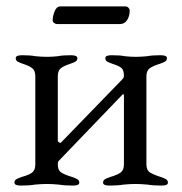

<svg xmlns="http://www.w3.org/2000/svg" viewBox="-20 -575 568 598"><path d="M25 0ZM25 -6Q25 -13 30.5 -16.5Q36 -20 48 -24Q70 -30 80 -37.5Q90 -45 90 -63V-337Q90 -355 80.5 -362.5Q71 -370 52 -376Q40 -380 34.5 -383.5Q29 -387 29 -394Q29 -403 49 -403Q75 -403 90 -400Q110 -398 126 -398Q143 -398 161 -400Q174 -403 201 -403Q221 -403 221 -394Q221 -387 215.5 -383.5Q210 -380 198 -376Q179 -370 169.5 -362.5Q160 -355 160 -337V-137Q160 -134 164 -131.5Q168 -129 170 -131L361 -328Q362 -330 364 -332Q366 -334 366 -339Q366 -357 358 -363.5Q350 -370 331 -376Q319 -380 313.5 -383.5Q308 -387 308 -394Q308 -403 328 -403Q355 -403 368 -400Q386 -398 403 -398Q419 -398 439 -400Q454 -403 480 -403Q500 -403 500 -394Q500 -387 494.5 -383.5Q489 -380 477 -376Q457 -370 446.5 -362.5Q436 -355 436 -337V-63Q436 -45 447 -38Q458 -31 480 -24Q492 -20 497.5 -16.5Q503 -13 503 -6Q503 3 483 3Q457 3 440 0Q418 -2 402 -2Q386 -2 364 0Q348 3 321 3Q301 3 301 -6Q301 -13 306.5 -16.5Q312 -20 324 -24Q345 -30 355.5 -37.5Q366 -45 366 -63V-276Q366 -279 365 -281Q364 -283 362 -281L163 -74Q160 -71 160 -63Q160 -45 170.5 -38Q181 -31 204 -24Q216 -20 221.5 -16.5Q227 -13 227 -6Q227 3 207 3Q181 3 164 0Q142 -2 126 -2Q110 -2 88 0Q72 3 45 3Q25 3 25 -6ZM144 -512Q144 -524 150 -539.5Q156 -555 168 -555H371Q376 -555 380 -551Q384 -547 384 -543Q384 -525 376 -512.5Q368 -500 353 -500H158Q153 -500 148.5 -503.5Q144 -507 144 -512Z"/></svg>

Font: EB Garamond
Style: Regular
Weight: 400
Designer: Georg Duffner and Octavio Pardo
Foundry: Georg Duffner
Version: Version 1.000; ttfautohint (v1.6)